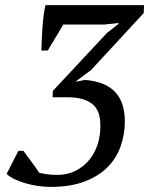

<svg xmlns="http://www.w3.org/2000/svg" viewBox="-20 -720 584 752"><path d="M204 -35Q245 -35 277 -51.5Q309 -68 330.5 -95Q352 -122 362.5 -155Q373 -188 373 -221Q373 -224 373 -227Q374 -288 340.5 -313.5Q307 -339 246 -339H186L187 -364L399 -591L444 -626V-630L390 -624H228L167 -522H142Q143 -565 146.5 -614.5Q150 -664 158 -700H544L543 -669L337 -446L278 -402V-400L313 -407Q394 -400 431.5 -359Q469 -318 469 -245Q469 -194 452.5 -147Q436 -100 401 -65Q366 -30 311 -9Q256 12 178 12Q155 12 129.5 8.5Q104 5 80.5 -2Q57 -9 37.5 -18Q18 -27 6 -39L52 -129H72Q77 -122 85 -111Q93 -100 102 -88Q111 -76 119.5 -64Q128 -52 134 -43Q144 -41 161 -38Q178 -35 204 -35Z"/></svg>

Font: PTSerif
Style: Italic
Weight: 400
Italic angle: -12°
Designer: A.Korolkova, O.Umpeleva, V.Yefimov
Foundry: ParaType Ltd
Version: Version 1.000W OFL; ttfautohint (v1.2) -l 8 -r 50 -G 200 -x 